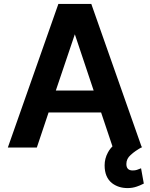

<svg xmlns="http://www.w3.org/2000/svg" viewBox="-20 -750 764 980"><path d="M278 -730H446L704 3H556L496 -176H228L168 3H20ZM362 -575 265 -288H458ZM552 185Q514 155 514 94Q514 59 531 28Q553 -14 611 -41L706 0Q668 21 647 41Q625 60 625 87Q625 120 657 120Q670 120 679 117L700 109L714 187Q692 198 679 202Q657 210 631 210Q585 210 552 185Z"/></svg>

Font: Sinter Bold
Style: Regular
Weight: 700
Foundry: Adobe & rsms
Version: Version 1.000